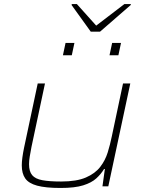

<svg xmlns="http://www.w3.org/2000/svg" viewBox="-20 -924 732 952"><path d="M280 8Q206 8 164 -3.5Q122 -15 105 -39.5Q88 -64 88 -104Q88 -121 91 -143.5Q94 -166 99 -190L167 -510H203L136 -195Q131 -169 127.5 -148Q124 -127 124 -110Q124 -74 139.5 -55.5Q155 -37 190 -30.5Q225 -24 283 -24Q360 -24 406 -44Q452 -64 477 -96.5Q502 -129 514 -168Q526 -207 534 -246L590 -510H626L517 0H488L500 -86H496Q481 -61 457.5 -39.5Q434 -18 392.5 -5Q351 8 280 8ZM523 -650 536 -711H580L567 -650ZM292 -650 305 -711H349L336 -650ZM430 -767 335 -899 336 -904H361L457 -797L597 -904H629L628 -899L476 -767Z"/></svg>

Font: Saira Expanded Thin
Style: Italic
Weight: 250
Width: 7
Italic angle: -12°
Designer: Hector Gatti with collaboration of the Omnibus-Type team
Foundry: Omnibus-Type
Version: Version 1.101